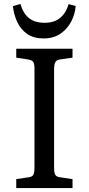

<svg xmlns="http://www.w3.org/2000/svg" viewBox="-20 -949 448 969"><path d="M62 0V-45L123 -54Q142 -56 148 -66.5Q154 -77 154 -105V-602Q154 -628 147.5 -637Q141 -646 121 -649L62 -658V-703H346V-658L283 -649Q266 -647 259.5 -636Q253 -625 253 -598V-101Q253 -76 259.5 -66Q266 -56 285 -54L346 -45V0ZM200 -755Q150 -755 117.5 -777.5Q85 -800 67.5 -837Q50 -874 45 -918L83 -929Q97 -881 126.5 -857.5Q156 -834 205 -834Q255 -834 285 -860Q315 -886 326 -928L362 -919Q359 -879 340 -841.5Q321 -804 286 -779.5Q251 -755 200 -755Z"/></svg>

Font: Literata 18pt
Style: Regular
Weight: 400
Designer: Latin by Veronika Burian and Jose Scaglione. Greek by Irene Vlachou. Cyrillic by Vera Evstafieva.
Foundry: TypeTogether
Version: Version 3.103;gftools[0.9.29]